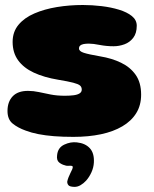

<svg xmlns="http://www.w3.org/2000/svg" viewBox="-20 -527 614 768"><path d="M273.5 20.5Q231.5 20.5 196.5 17.8Q161.5 15 133.5 9.5Q105.5 4 83 -4.5Q51 -16 30.5 -32.8Q10 -49.5 10 -83Q10 -120 30.8 -141.8Q51.5 -163.5 92 -163.5Q113.5 -163.5 135.2 -158.8Q157 -154 182.5 -149Q208 -144 239.5 -144Q259.5 -144 274.8 -146Q290 -148 298.5 -153.5Q307 -159 307 -168.5Q307 -179 300 -185Q293 -191 272.8 -196.2Q252.5 -201.5 213 -208Q156 -217.5 115.2 -236.5Q74.5 -255.5 52.5 -285.8Q30.5 -316 30.5 -359.5Q30.5 -399.5 54 -427.8Q77.5 -456 117.5 -473.2Q157.5 -490.5 207.8 -498.8Q258 -507 311.5 -507Q348.5 -507 386.2 -502.5Q424 -498 456 -488.2Q488 -478.5 507.5 -462.8Q527 -447 527 -424Q527 -394 513 -375.8Q499 -357.5 477.8 -349.8Q456.5 -342 434.5 -342Q405.5 -342 379 -347.2Q352.5 -352.5 335.5 -352.5Q323.5 -352.5 314.5 -350.8Q305.5 -349 300.8 -344.8Q296 -340.5 296 -333Q296 -322 315.2 -315.8Q334.5 -309.5 381 -301.5Q427 -294 464 -276.2Q501 -258.5 522.8 -227.5Q544.5 -196.5 544.5 -148.5Q544.5 -106 525 -74.5Q505.5 -43 469.5 -21.8Q433.5 -0.5 383.8 10Q334 20.5 273.5 20.5ZM277 220.5Q259 220 253.8 213.8Q248.5 207.5 249 199Q250.5 191.5 254.2 182Q258 172.5 262 164.5Q266.5 156.5 269 150Q271.5 143.5 271 140Q270.5 138 268.2 137Q266 136 261.5 136Q255.5 136 250 136.2Q244.5 136.5 239 134Q227.5 131.5 216.5 122.8Q205.5 114 208.5 93Q211.5 63.5 237 51.5Q262.5 39.5 287.5 42.5Q321 46 339.2 65.8Q357.5 85.5 355.5 123Q354.5 143 345.8 162.2Q337 181.5 324.5 195.5Q314.5 206.5 302 213.8Q289.5 221 277 220.5Z"/></svg>

Font: Gluten ExtraBold
Style: Regular
Weight: 800
Designer: Tyler Finck
Foundry: Etcetera Type Company
Version: Version 1.300